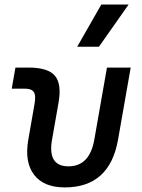

<svg xmlns="http://www.w3.org/2000/svg" viewBox="-20 -815 626 845"><path d="M265.1 9.8Q172.4 9.8 129.9 -45.9Q87.4 -101.6 104.5 -200.2L131.8 -356.4Q138.7 -394 129.2 -409.4Q119.6 -424.8 89.4 -424.8H31.7L47.9 -517.6H105.5Q191.4 -517.6 221.9 -481.4Q252.4 -445.3 237.3 -361.3L209 -200.2Q188.5 -83 281.2 -83Q374.5 -83 395 -200.2L450.7 -517.6H555.2L499.5 -200.2Q462.4 9.8 265.1 9.8ZM319.8 -609.4 425.8 -794.9H545.9L415.5 -609.4Z"/></svg>

Font: Cascadia Mono NF
Style: Italic
Weight: 400
Italic angle: -10°
Monospace: yes
Designer: Aaron Bell
Foundry: Saja Typeworks
Version: Version 2404.023